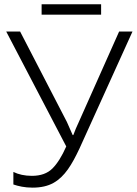

<svg xmlns="http://www.w3.org/2000/svg" viewBox="-20 -860 635 890"><path d="M172.9 -840.3V-792H448.7V-840.3ZM594.2 -713.9H532.2L344.2 -292C335.4 -273.4 327.1 -253.9 319.8 -233.9H316.9C307.6 -255.4 299.3 -273.4 290 -294.9L73.2 -713.9H8.8L287.1 -181.2C267.1 -135.7 245.6 -101.6 223.1 -79.1C200.2 -56.2 168.5 -44.9 127.9 -44.9C94.7 -44.9 65.9 -51.3 42 -63V-4.9C64.9 2.9 93.8 9.8 130.9 9.8C169.4 9.8 202.1 2.4 228 -12.2C280.3 -41.5 313 -96.7 348.1 -170.9Z"/></svg>

Font: Noto Reveo Sans
Style: Regular
Weight: 300
Designer: Monotype Design Team
Foundry: Monotype Imaging Inc.
Version: Version 2.007